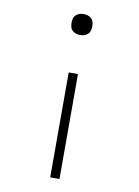

<svg xmlns="http://www.w3.org/2000/svg" viewBox="-84 -585 619 856"><g transform="rotate(10 225.0 -156.5)"><path d="M225 -433Q215 -433 206 -436Q197 -439 190 -445.5Q183 -452 180.5 -461.5Q178 -471 178 -481Q178 -490 180.5 -499.5Q183 -509 190 -515.5Q197 -522 206 -525Q215 -528 225 -528Q235 -528 244 -525Q253 -522 260 -515.5Q267 -509 269.5 -499.5Q272 -490 272 -481Q272 -471 269.5 -461.5Q267 -452 260 -445.5Q253 -439 244 -436Q235 -433 225 -433ZM204 215V-260H246V215Z"/></g></svg>

Font: Zed Sans Extralight Extended
Style: Regular
Weight: 200
Width: 7
Designer: Belleve Invis
Foundry: Belleve Invis
Version: Version 1.0.0; ttfautohint (v1.8.4)